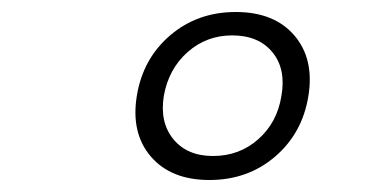

<svg xmlns="http://www.w3.org/2000/svg" viewBox="-20 -760 640 320"><path d="M329 -460Q265 -460 231.5 -499Q198 -538 208 -600Q218 -662 263.5 -701Q309 -740 373 -740Q437 -740 470.5 -701Q504 -662 494 -600Q484 -538 438.5 -499Q393 -460 329 -460ZM335 -500Q379 -500 410.5 -528Q442 -556 449 -600Q457 -645 434 -673Q411 -701 367 -701Q324 -701 292.5 -673Q261 -645 253 -600Q246 -556 269 -528Q292 -500 335 -500Z"/></svg>

Font: JetBrains Mono Thin
Style: Italic
Weight: 100
Italic angle: -9°
Monospace: yes
Designer: Philipp Nurullin, Konstantin Bulenkov
Foundry: JetBrains
Version: Version 2.305; ttfautohint (v1.8.4.7-5d5b)